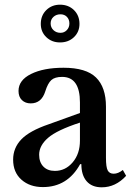

<svg xmlns="http://www.w3.org/2000/svg" viewBox="-20 -790 563 819"><path d="M321 -190V-267Q223 -235 185 -202Q147 -169 147 -130Q147 -98 165 -79.5Q183 -61 214 -61Q259 -61 290 -97.5Q321 -134 321 -190ZM188 -260 321 -308V-353Q321 -462 245 -462Q214 -462 199 -448.5Q184 -435 173 -400Q157 -349 111 -349Q88 -349 73.5 -363Q59 -377 59 -402Q59 -448 112.5 -474.5Q166 -501 251 -501Q347 -501 389.5 -459.5Q432 -418 432 -335V-117Q432 -77 439.5 -63Q447 -49 465 -49Q484 -49 504 -65L518 -40Q473 9 414 9Q372 9 349.5 -17Q327 -43 327 -90H322Q268 8 163 8Q107 8 71.5 -23.5Q36 -55 36 -109Q36 -159 71 -195.5Q106 -232 188 -260ZM236 -770Q272 -770 295.5 -747Q319 -724 319 -688Q319 -654 295.5 -631.5Q272 -609 236 -609Q201 -609 177.5 -631.5Q154 -654 154 -688Q154 -724 177.5 -747Q201 -770 236 -770ZM238 -650Q254 -650 265 -661.5Q276 -673 276 -690Q276 -707 265.5 -718Q255 -729 238 -729Q220 -729 208 -718Q196 -707 196 -690Q196 -673 208 -661.5Q220 -650 238 -650Z"/></svg>

Font: Kolar Light
Style: Regular
Weight: 300
Designer: Ramakrishna Saiteja (Kannada); Shiva Nallaperumal (Latin)
Foundry: Indian Type Foundry
Version: Version 1.001;PS 1.0;hotconv 1.0.88;makeotf.lib2.5.647800